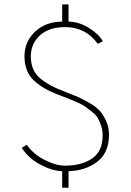

<svg xmlns="http://www.w3.org/2000/svg" viewBox="-20 -789 602 885"><path d="M80.1 -107.4 103.5 -122.1Q131.8 -80.1 184.1 -52.7Q236.3 -25.4 281.2 -25.4Q356.4 -25.4 404.8 -58.6Q453.1 -91.8 453.1 -165Q453.1 -188.5 446.3 -209Q439.5 -229.5 431.2 -244.1Q422.9 -258.8 403.8 -273.9Q384.8 -289.1 372.6 -297.9Q360.4 -306.6 333.5 -318.4Q306.6 -330.1 293.9 -335Q281.2 -339.8 251 -351.6Q176.8 -378.9 134.8 -419.4Q92.8 -460 92.8 -530.3Q92.8 -595.7 140.6 -642.1Q188.5 -688.5 266.6 -689.5V-768.6H295.9V-689.5Q344.7 -688.5 390.1 -660.2Q435.5 -631.8 454.1 -598.6L430.7 -586.9Q375 -664.1 280.3 -664.1Q206.1 -664.1 164.1 -626Q122.1 -587.9 122.1 -529.3Q122.1 -466.8 161.6 -431.2Q201.2 -395.5 274.4 -368.2Q314.5 -352.5 334.5 -344.2Q354.5 -335.9 388.2 -316.9Q421.9 -297.9 438.5 -279.8Q455.1 -261.7 468.8 -232.4Q482.4 -203.1 482.4 -168Q482.4 -85 428.2 -43.5Q374 -2 295.9 0V76.2H266.6V0Q221.7 -1 167.5 -29.3Q113.3 -57.6 80.1 -107.4Z"/></svg>

Font: Gothic A1 Thin
Style: Regular
Weight: 250
Designer: HanYang I&C Co.,Ltd.
Foundry: HanYang I&C Co.,Ltd.
Version: Version 2.50